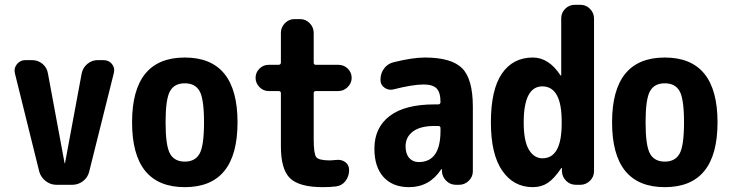

<svg xmlns="http://www.w3.org/2000/svg" viewBox="-20 -770 3040 800"><path d="M411.1 -519.5Q433.6 -519.5 446.8 -502.9Q460 -486.3 454.1 -464.8L351.6 -54.7Q345.7 -30.3 325.7 -15.1Q305.7 0 281.2 0H214.8Q190.4 0 170.4 -15.6Q150.4 -31.2 143.6 -54.7L42 -464.8Q37.1 -486.3 50.8 -502.9Q64.5 -519.5 85 -519.5H113.3Q138.7 -519.5 157.2 -503.9Q175.8 -488.3 179.7 -463.9L249 -90.8Q249 -89.8 250 -89.8Q251 -89.8 251 -90.8L320.3 -463.9Q325.2 -488.3 344.2 -503.9Q363.3 -519.5 386.7 -519.5Z M688 -130.4Q706.1 -96.7 750 -96.7Q793.9 -96.7 812 -130.4Q830.1 -164.1 830.1 -260.3Q830.1 -356.4 812 -389.6Q793.9 -422.9 750 -422.9Q706.1 -422.9 688 -389.6Q669.9 -356.4 669.9 -260.3Q669.9 -164.1 688 -130.4ZM530.3 -260.3Q530.3 -530.3 750 -530.3Q969.7 -530.3 969.7 -260.3Q969.7 9.8 750 9.8Q530.3 9.8 530.3 -260.3Z M1295.9 -390.6Q1287.1 -390.6 1287.1 -381.8V-190.4Q1287.1 -129.9 1297.4 -115.7Q1307.6 -101.6 1355.5 -101.6Q1362.3 -101.6 1379.9 -103.5Q1402.3 -106.4 1418.5 -94.7Q1434.6 -83 1434.6 -61.5Q1434.6 -35.2 1419.4 -15.6Q1404.3 3.9 1379.9 6.8Q1353.5 9.8 1325.2 9.8Q1227.5 9.8 1189 -26.9Q1150.4 -63.5 1150.4 -160.2V-381.8Q1150.4 -390.6 1140.6 -390.6H1099.6Q1077.1 -390.6 1061 -407.2Q1044.9 -423.8 1044.9 -445.8Q1044.9 -467.8 1061 -483.9Q1077.1 -500 1099.6 -500H1140.6Q1149.4 -500 1150.4 -508.8V-632.8Q1150.4 -656.2 1167 -673.3Q1183.6 -690.4 1207 -690.4H1230.5Q1253.9 -690.4 1270.5 -673.3Q1287.1 -656.2 1287.1 -632.8V-508.8Q1287.1 -500 1295.9 -500H1389.6Q1413.1 -500 1429.2 -483.9Q1445.3 -467.8 1445.3 -445.8Q1445.3 -423.8 1428.7 -407.2Q1412.1 -390.6 1389.6 -390.6Z M1815.4 -224.6V-236.3Q1815.4 -245.1 1805.7 -245.1H1790Q1731.4 -245.1 1700.7 -222.2Q1669.9 -199.2 1669.9 -160.2Q1669.9 -128.9 1685.1 -111.8Q1700.2 -94.7 1724.6 -94.7Q1815.4 -94.7 1815.4 -224.6ZM1750 -530.3Q1861.3 -530.3 1905.8 -485.4Q1950.2 -440.4 1950.2 -325.2V-56.6Q1950.2 -33.2 1933.1 -16.6Q1916 0 1892.6 0H1879.9Q1855.5 0 1838.9 -17.1Q1822.3 -34.2 1821.3 -56.6V-64.5Q1821.3 -65.4 1820.3 -65.4Q1818.4 -65.4 1818.4 -64.5Q1769.5 9.8 1684.6 9.8Q1616.2 9.8 1578.1 -32.2Q1540 -74.2 1540 -150.4Q1540 -238.3 1603.5 -286.6Q1667 -335 1790 -335H1805.7Q1814.5 -335 1815.4 -343.8V-344.7Q1815.4 -384.8 1799.3 -401.4Q1783.2 -418 1745.1 -418Q1700.2 -418 1619.1 -397.5Q1599.6 -392.6 1582.5 -404.3Q1565.4 -416 1565.4 -436.5V-438.5Q1565.4 -464.8 1580.6 -484.9Q1595.7 -504.9 1620.1 -510.7Q1699.2 -530.3 1750 -530.3Z M2320.3 -254.9V-264.6Q2320.3 -409.2 2240.2 -410.2Q2162.1 -410.2 2162.1 -259.8Q2162.1 -182.6 2183.6 -146.5Q2205.1 -110.4 2240.2 -110.4Q2320.3 -110.4 2320.3 -254.9ZM2398.4 -750Q2421.9 -750 2438.5 -732.9Q2455.1 -715.8 2455.1 -693.4V-56.6Q2455.1 -33.2 2438 -16.6Q2420.9 0 2398.4 0H2379.9Q2355.5 0 2338.9 -16.6Q2322.3 -33.2 2321.3 -56.6V-69.3Q2321.3 -70.3 2320.3 -70.3Q2318.4 -70.3 2318.4 -69.3Q2289.1 -25.4 2262.2 -7.8Q2235.4 9.8 2200.2 9.8Q2120.1 9.8 2072.8 -58.6Q2025.4 -127 2025.4 -259.8Q2025.4 -396.5 2071.3 -463.4Q2117.2 -530.3 2200.2 -530.3Q2266.6 -530.3 2315.4 -456.1Q2315.4 -455.1 2317.4 -455.1Q2318.4 -455.1 2318.4 -456.1V-693.4Q2318.4 -716.8 2335 -733.4Q2351.6 -750 2375 -750Z M2688 -130.4Q2706.1 -96.7 2750 -96.7Q2793.9 -96.7 2812 -130.4Q2830.1 -164.1 2830.1 -260.3Q2830.1 -356.4 2812 -389.6Q2793.9 -422.9 2750 -422.9Q2706.1 -422.9 2688 -389.6Q2669.9 -356.4 2669.9 -260.3Q2669.9 -164.1 2688 -130.4ZM2530.3 -260.3Q2530.3 -530.3 2750 -530.3Q2969.7 -530.3 2969.7 -260.3Q2969.7 9.8 2750 9.8Q2530.3 9.8 2530.3 -260.3Z"/></svg>

Font: Rounded Mgen+ 1m bold
Style: Bold
Weight: 700
Designer: [Source Han Sans]
Ryoko NISHIZUKA  (kana & ideographs); Paul D. Hunt (Latin, Greek & Cyrillic); Wenlong ZHANG  (bopomofo
Version: Version 1.059.20150602